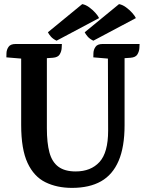

<svg xmlns="http://www.w3.org/2000/svg" viewBox="-20 -899 709 934"><path d="M479 -685H659Q659 -680 658 -664.5Q657 -649 648.5 -634.5Q640 -620 615 -618L586 -616V-290Q586 -184 557 -116.5Q528 -49 471.5 -17Q415 15 330 15Q257 15 201 -12.5Q145 -40 114 -106.5Q83 -173 83 -291V-614L11 -620Q11 -625 11.5 -641Q12 -657 21.5 -671Q31 -685 56 -685H281Q281 -680 280 -664.5Q279 -649 270.5 -634.5Q262 -620 237 -618L208 -616V-275Q208 -204 220.5 -157.5Q233 -111 264 -88Q295 -65 348 -65Q422 -65 464 -111Q506 -157 506 -263L505 -614L434 -620Q434 -625 434.5 -641Q435 -657 444.5 -671Q454 -685 479 -685ZM641 -811 434 -701Q416 -710 406.5 -721Q397 -732 392 -742L559 -879Q576 -876 593 -863.5Q610 -851 623 -836.5Q636 -822 641 -811ZM462 -811 255 -701Q237 -710 227.5 -721Q218 -732 213 -742L380 -879Q397 -876 414 -863.5Q431 -851 444 -836.5Q457 -822 462 -811Z"/></svg>

Font: Karma Variable Light
Style: Regular
Weight: 300
Designer: Joana Correia
Foundry: Indian Type Foundry
Version: Version 3.000